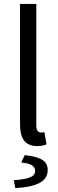

<svg xmlns="http://www.w3.org/2000/svg" viewBox="-20 -732 295 978"><path d="M169 12C190 12 205 9 217 3L206 -59C198 -57 194 -57 189 -57C176 -57 165 -66 165 -92V-712H82V-98C82 -28 107 12 169 12ZM58 226C164 221 223 193 223 135C223 90 193 68 106 58L88 96C134 100 159 112 159 138C159 165 134 180 50 186Z"/></svg>

Font: DAIFUKU Sans
Style: Regular
Weight: 400
Designer: Original font ‘Source Han Sans JP’ : Paul D. Hunt
Foundry: Daifuku
Version: Version 1.000